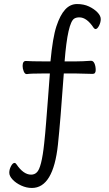

<svg xmlns="http://www.w3.org/2000/svg" viewBox="-20 -746 540 951"><path d="M108 -444Q138 -442 190 -442H230Q241 -560 259.5 -616Q278 -672 303 -699Q328 -726 361.5 -726Q395 -726 420.5 -714Q446 -702 462.5 -685Q479 -668 479 -651.5Q479 -635 470.5 -618.5Q462 -602 453 -602Q449 -602 444 -608Q410 -660 373 -660Q358 -660 348 -654Q315 -634 300 -442H359Q388 -442 430 -445H431Q442 -445 448 -431.5Q454 -418 454 -399Q454 -380 439 -380L358 -382H296Q279 -143 267 -30Q244 185 138 185Q111 185 85 173Q59 161 42.5 143.5Q26 126 26 109.5Q26 93 34.5 77Q43 61 52 61Q57 61 61 67Q96 119 134 119Q151 119 162 108Q186 87 199 -37Q204 -82 208.5 -140.5Q213 -199 218 -262Q223 -325 227 -382H189Q131 -382 113 -379H112Q103 -379 97.5 -392.5Q92 -406 92 -419Q92 -444 108 -444Z"/></svg>

Font: LXGW WenKai Lite
Style: Regular
Weight: 400
Designer: LXGW / Fontworks Inc.
Foundry: LXGW / Fontworks Inc.
Version: Version 1.511; March 25, 2025